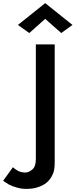

<svg xmlns="http://www.w3.org/2000/svg" viewBox="-152 -985 485 1232"><path d="M-69 88 -132 175Q-112 188 -97 198Q-72 211 -45 218Q-16 227 15 227Q61 227 88 217Q121 208 147 187Q172 166 186 134Q199 109 199 57V-700H78V36Q78 83 56 102Q33 122 11 122Q-16 122 -35 112Q-56 101 -69 88ZM241 -773 313 -825 138 -965 -37 -825 36 -773 138 -864Z"/></svg>

Font: NM-font
Style: Medium
Weight: 500
Designer: ""
Foundry: ""
Version: ""